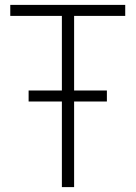

<svg xmlns="http://www.w3.org/2000/svg" viewBox="-20 -765 554 785"><path d="M233 0H283V-350H417V-395H283V-700H492V-745H22V-700H233V-395H97V-350H233Z"/></svg>

Font: Plus Jakarta Sans ExtraLight
Style: Regular
Weight: 200
Designer: Gumpita Rahayu
Foundry: Tokotype
Version: Version 2.004; ttfautohint (v1.8.3)